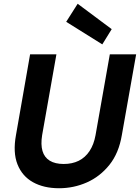

<svg xmlns="http://www.w3.org/2000/svg" viewBox="-20 -989 744 1021"><path d="M294 12Q213 12 155.5 -20Q98 -52 73 -115Q48 -178 65 -271L140 -700H280L204 -270Q196 -220 206 -186Q216 -152 244.5 -134.5Q273 -117 319 -117Q364 -117 398.5 -134Q433 -151 456 -185.5Q479 -220 488 -270L564 -700H704L628 -271Q612 -175 562 -112.5Q512 -50 442 -19Q372 12 294 12ZM524 -753 332 -873 393 -969 574 -834Z"/></svg>

Font: DM Sans 11pt ExtraBold
Style: Italic
Weight: 800
Italic angle: -10°
Version: Version 4.004;gftools[0.9.30]